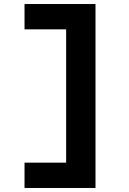

<svg xmlns="http://www.w3.org/2000/svg" viewBox="-20 -720 640 955"><path d="M455 -700V215H102V89H309V-574H102V-700Z"/></svg>

Font: Red Hat Mono
Style: Regular
Weight: 300
Monospace: yes
Designer: Pentagram, MCKL
Foundry: Pentagram, MCKL
Version: Version 1.023